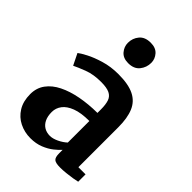

<svg xmlns="http://www.w3.org/2000/svg" viewBox="-237 -916 1033 1033"><g transform="rotate(45 279.5 -399.0)"><path d="M190 11Q145 11 106.5 -8Q68 -27 44.8 -64.5Q21.5 -102 21.5 -156.5Q21.5 -203.5 47 -238.2Q72.5 -273 117.5 -295.2Q162.5 -317.5 221.8 -328.8Q281 -340 349 -340.5V-366Q349 -404.5 341 -427.8Q333 -451 310.5 -461.8Q288 -472.5 245 -472.5Q187 -472.5 144 -456Q101 -439.5 77 -427.5L45 -492.5Q57 -502.5 91.2 -520.5Q125.5 -538.5 174.8 -553.2Q224 -568 281.5 -568Q358 -568 401.8 -546.2Q445.5 -524.5 464.2 -479.8Q483 -435 483 -366V-61.5H537.5V-5.5Q526 -2.5 504.5 1Q483 4.5 458.8 7Q434.5 9.5 414.5 9.5Q380.5 9.5 368.8 -0.5Q357 -10.5 357 -41V-67.5Q344.5 -53 321 -34.2Q297.5 -15.5 264.5 -2.2Q231.5 11 190 11ZM255 -72Q276.5 -72 303 -84.5Q329.5 -97 349 -115V-279Q286.5 -279 247.2 -264Q208 -249 189.8 -224.5Q171.5 -200 171.5 -170.5Q171.5 -138 182.2 -116Q193 -94 211.8 -83Q230.5 -72 255 -72ZM276 -646.5Q238 -646.5 218 -670Q198 -693.5 198 -723Q198 -758.5 219.8 -784.5Q241.5 -810.5 284.5 -810.5H285.5Q323.5 -810.5 343.5 -787.8Q363.5 -765 363.5 -736Q363.5 -700.5 341.8 -673.5Q320 -646.5 277 -646.5Z"/></g></svg>

Font: Merriweather Light 18pt
Style: Bold
Weight: 700
Version: Version 2.100